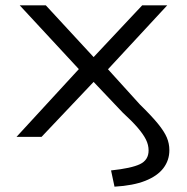

<svg xmlns="http://www.w3.org/2000/svg" viewBox="-20 -514 702 721"><path d="M410 187 397 126Q473 118 505.5 102.5Q538 87 538 51Q538 30 528 10Q518 -10 497 -34.5Q476 -59 441 -91L330 -208H333L136 0H42L294 -274L295 -234L54 -494H152L333 -298H330L514 -494H608L369 -236L370 -271L505 -122Q550 -78 573.5 -49Q597 -20 606.5 2.5Q616 25 616 50Q616 88 593.5 117.5Q571 147 525.5 165Q480 183 410 187Z"/></svg>

Font: Nunito Sans 7pt Expanded Light
Style: Regular
Weight: 300
Width: 7
Designer: Vernon Adams
Foundry: Vernon Adams
Version: Version 3.101;gftools[0.9.27]